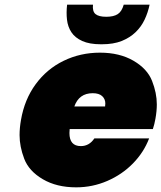

<svg xmlns="http://www.w3.org/2000/svg" viewBox="-20 -797 693 824"><path d="M647 -287Q643 -264 636 -243H279Q278 -234 278 -226Q278 -170 327 -170Q363 -170 385 -203H620Q597 -143 550.5 -95.5Q504 -48 440.5 -20.5Q377 7 307 7Q223 7 163.5 -28Q104 -63 84 -115.5Q64 -168 64 -217Q64 -248 70 -282Q85 -370 133 -435.5Q181 -501 253 -536Q325 -571 409 -571Q493 -571 552.5 -536.5Q612 -502 632.5 -450Q653 -398 653 -349Q653 -320 647 -287ZM431 -340Q432 -347 432 -353Q432 -372 418.5 -384.5Q405 -397 378 -397Q319 -397 299 -340ZM268 -777H379Q376 -748 390 -736.5Q404 -725 436 -725Q468 -725 485.5 -736.5Q503 -748 511 -777H622Q615 -743 600.5 -712.5Q586 -682 561.5 -658.5Q537 -635 502 -621Q467 -607 417 -607H413Q364 -607 333 -621Q302 -635 286.5 -658.5Q271 -682 267.5 -712.5Q264 -743 268 -777Z"/></svg>

Font: Fz Poppins Black
Style: Italic
Weight: 900
Italic angle: -10°
Designer: Ninad Kale (Devanagari), Jonny Pinhorn (Latin)
Foundry: Indian Type Foundry
Version: Vit hóa bi Vntype.Com & FontZin.Com